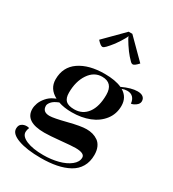

<svg xmlns="http://www.w3.org/2000/svg" viewBox="-232 -917 1119 1243"><g transform="rotate(30 328.0 -295.5)"><path d="M383.8 -792.5 524.4 -651.9Q497.6 -622.1 484.4 -622.1Q476.6 -622.1 468.3 -629.6Q460 -637.2 442.9 -656.7Q422.9 -679.2 398.2 -716.8Q373.5 -754.4 371.1 -765.6H369.1Q366.7 -754.4 342.5 -716.6Q318.4 -678.7 298.3 -656.7Q285.6 -642.6 280.8 -637.2Q275.9 -631.8 269.3 -627Q262.7 -622.1 257.3 -622.1Q243.7 -622.1 216.8 -651.9L356.4 -792.5ZM301.3 -180.7Q363.8 -180.7 399.7 -229.5Q435.5 -278.3 435.5 -365.7Q435.5 -454.6 354.5 -454.6Q294.4 -454.6 256.6 -398.4Q218.8 -342.3 218.8 -257.8Q218.8 -216.8 238.3 -198.7Q257.8 -180.7 301.3 -180.7ZM275.9 175.8Q334.5 175.8 386.2 162.4Q438 148.9 470.9 122.8Q503.9 96.7 503.9 64Q503.9 31.2 435.1 31.2Q406.7 31.2 327.9 39.1Q249 46.9 209.5 46.9Q65.9 46.9 65.9 -47.9Q65.9 -68.4 74.2 -91.6Q82.5 -114.7 102.8 -138.7Q123 -162.6 151.4 -175.8L168.5 -183.6Q100.6 -219.2 100.6 -289.6Q100.6 -381.8 171.6 -430.4Q242.7 -479 359.4 -479Q439.5 -479 488.3 -456.5Q554.7 -487.3 600.1 -487.3Q627.4 -487.3 641.6 -476.1Q655.8 -464.8 655.8 -444.8Q655.8 -425.3 635.7 -411.1Q615.7 -397 601.6 -396.5Q599.1 -424.8 583.5 -440.9Q567.9 -457 540.5 -457Q522 -457 502 -449.2Q556.2 -417.5 556.2 -352.5Q556.2 -292 521 -246.8Q485.8 -201.7 427.7 -179Q369.6 -156.2 296.9 -156.2Q239.3 -156.2 196.3 -171.4L178.2 -163.1Q155.8 -152.3 143.8 -137Q131.8 -121.6 131.8 -109.9Q131.8 -64 184.6 -64Q214.8 -64 304.4 -86.9Q394 -109.9 437 -109.9Q461.9 -109.9 483.2 -104Q504.4 -98.1 523.2 -85Q542 -71.8 552.7 -47.6Q563.5 -23.4 563.5 9.8Q563.5 61 541.7 98.4Q520 135.7 479.7 157.7Q439.5 179.7 387.7 189.9Q335.9 200.2 271.5 200.2Q166.5 200.2 102.5 177Q38.6 153.8 38.6 115.2V114.3Q38.6 89.4 54.4 78.1Q70.3 66.9 90.8 66.9Q103 66.9 109.9 70.3Q102.5 87.9 102.5 103Q102.5 135.7 150.1 155.8Q197.8 175.8 275.9 175.8Z"/></g></svg>

Font: QumpellkaNo12
Style: Regular
Weight: 500
Designer: gluk (gluksza@wp.pl)
Foundry: gluk (gluksza@wp.pl)
Version: Version 00.480